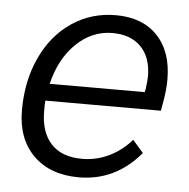

<svg xmlns="http://www.w3.org/2000/svg" viewBox="-43 -553 597 606"><g transform="rotate(5 255.0 -250.0)"><path d="M480 -322Q480 -291 474 -256L468 -222H102Q101 -212 101 -190Q101 -122 135 -85.5Q169 -49 233 -49Q278 -49 318.5 -68.5Q359 -88 389 -123L423 -84Q344 10 228 10Q137 10 84 -42.5Q31 -95 31 -186Q31 -279 65.5 -353Q100 -427 161.5 -468.5Q223 -510 301 -510Q385 -510 432.5 -460Q480 -410 480 -322ZM418 -326Q418 -386 385.5 -419.5Q353 -453 295 -453Q230 -453 180 -404.5Q130 -356 111 -276H412L414 -284Q418 -314 418 -326Z"/></g></svg>

Font: Sarabun Light
Style: Italic
Weight: 300
Italic angle: -10°
Designer: Suppakit Chalermlarp | Katatrad Co.,Ltd.
Foundry: Cadson Demak Co.,Ltd.
Version: Version 1.000; ttfautohint (v1.6)